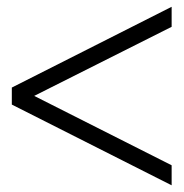

<svg xmlns="http://www.w3.org/2000/svg" viewBox="-20 -642 540 562"><path d="M482.4 -622.1 14.6 -385.7V-335.9L482.4 -99.6V-158.2L80.1 -361.3L482.4 -563.5Z"/></svg>

Font: BatangChe
Style: Regular
Weight: 400
Monospace: yes
Version: Version 2.21